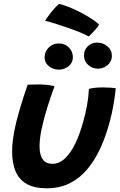

<svg xmlns="http://www.w3.org/2000/svg" viewBox="-20 -958 629 1005"><path d="M445.5 -492.5Q457.5 -496.5 478.5 -498.5Q499.5 -500.5 519 -500.5Q535.5 -500.5 555 -499.2Q574.5 -498 586 -496Q581.5 -452.5 573.8 -408.2Q566 -364 554.5 -321Q535.5 -249.5 507.2 -186.5Q479 -123.5 439.5 -75.2Q400 -27 347 0.2Q294 27.5 225 27.5Q158.5 27.5 118.5 4Q78.5 -19.5 61 -62.5Q43.5 -105.5 43.5 -163Q43.5 -213 54.8 -271Q66 -329 84.8 -391Q103.5 -453 124.5 -514.5Q136.5 -515 155.2 -515.5Q174 -516 189 -516Q211 -515.5 232.2 -513Q253.5 -510.5 265.5 -506.5Q246 -454.5 228 -397Q210 -339.5 198.5 -286.2Q187 -233 187 -192Q187 -147 203.8 -123.8Q220.5 -100.5 254 -100.5Q290 -100.5 320 -128.8Q350 -157 374 -206.8Q398 -256.5 415.5 -321Q428 -365 435.8 -408Q443.5 -451 445.5 -492.5ZM287.5 -593.5Q259 -593.5 236.2 -611.2Q213.5 -629 213.5 -657.5Q213.5 -688.5 235.2 -709.5Q257 -730.5 287 -730.5Q319.5 -730.5 340.5 -709.5Q361.5 -688.5 361.5 -658Q361.5 -630 339.5 -611.8Q317.5 -593.5 287.5 -593.5ZM493 -598.5Q463.5 -598.5 441.5 -618.2Q419.5 -638 419.5 -667.5Q419.5 -696.5 439.5 -715.8Q459.5 -735 487.5 -735Q519.5 -735 542.5 -715.5Q565.5 -696 565.5 -665.5Q565.5 -645.5 555 -630.5Q544.5 -615.5 528 -607Q511.5 -598.5 493 -598.5ZM289 -937.5Q300 -936 325.8 -926.8Q351.5 -917.5 383.8 -902Q416 -886.5 446.8 -867.8Q477.5 -849 498.5 -829.5Q492 -818 480.5 -804.5Q469 -791 458.5 -780.5Q448 -770 443.5 -767.5Q427 -777 398.5 -788.8Q370 -800.5 336.8 -812Q303.5 -823.5 271.8 -833.5Q240 -843.5 216 -849.5Q220 -855.5 230.8 -871Q241.5 -886.5 256.8 -904.8Q272 -923 289 -937.5Z"/></svg>

Font: Grandstander Thin SemiBold
Style: Italic
Weight: 600
Italic angle: -15°
Version: Version 1.200